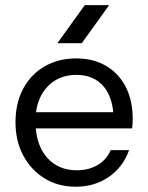

<svg xmlns="http://www.w3.org/2000/svg" viewBox="-20 -711 565 731"><path d="M458.9 -379.8C441.4 -414.1 416.5 -440.9 384.2 -460C352 -479 314 -488.6 270.4 -488.6C224.9 -488.6 184.7 -478.4 149.6 -458.1C114.6 -437.9 87.4 -409.4 68 -372.9C48.7 -336.3 39 -294.1 39 -246.2C39 -198.3 48.8 -155.8 68.5 -119C88.2 -82.2 115.2 -53.1 149.6 -31.9C184 -10.6 223.7 -0.1 268.6 -0.1C316.5 -0.1 358.4 -12.5 394.4 -37.4C430.3 -62.3 456 -96.2 471.4 -139.3H401.3C390.9 -114.7 374.2 -95.8 351.5 -82.6C328.8 -69.3 302.4 -62.7 272.2 -62.7C224.3 -62.7 186 -79.5 157.5 -112.9C133.3 -141.2 120.1 -178 116.3 -222.2H482.4C483.7 -229 484.4 -235.1 484.7 -240.6C485 -246.1 485.2 -252 485.2 -258.2C485.2 -304.8 476.4 -345.4 458.9 -379.9ZM117.1 -283.9C122.3 -321.6 135.6 -352.8 157.5 -377.5C186 -409.7 223.7 -425.9 270.4 -425.9C315.9 -425.9 351.1 -410.7 375.9 -380.2C395.5 -356.3 407.1 -324 411.3 -283.9ZM395.5 -691.4H302.7L198.5 -546.6H291.4Z"/></svg>

Font: Diatome Awesome Regular
Style: Regular
Weight: 400
Designer: 15.100.17
Foundry: 15.100.17
Version: Version 1.008;Fontself Maker 3.5.8